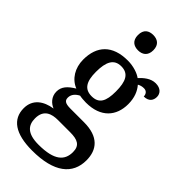

<svg xmlns="http://www.w3.org/2000/svg" viewBox="-303 -837 1150 1150"><g transform="rotate(45 272.0 -261.5)"><path d="M256 -633C291 -633 321 -651 321 -698C321 -746 291 -763 256 -763C220 -763 191 -746 191 -698C191 -651 220 -633 256 -633ZM232 240C418 240 504 168 504 51C504 -38 455 -100 332 -100H217C171 -100 159 -112 159 -136C159 -164 179 -184 203 -196C215 -193 241 -191 257 -191C383 -191 443 -264 443 -364C443 -419 426 -458 401 -487C413 -494 426 -498 442 -498C466 -498 476 -480 476 -462C518 -462 534 -487 534 -516C534 -544 514 -569 471 -569C429 -569 396 -540 372 -514C350 -531 305 -547 257 -547C126 -547 63 -477 63 -362C63 -291 99 -233 157 -210C110 -182 85 -154 85 -113C85 -69 115 -41 145 -29C73 -18 17 20 17 96C17 188 88 240 232 240ZM254 -242C193 -242 169 -283 169 -364C169 -449 192 -495 253 -495C315 -495 337 -451 337 -365C337 -282 316 -242 254 -242ZM234 188C139 188 108 149 108 91C108 16 161 1 213 1H316C378 1 412 17 412 73C412 142 370 188 234 188Z"/></g></svg>

Font: Noto Serif Tamil Medium
Style: Italic
Weight: 500
Italic angle: -12°
Designer: Indian Type Foundry, Tom Grace, and the Monotype Design Team
Foundry: Monotype Imaging Inc.
Version: Version 2.003